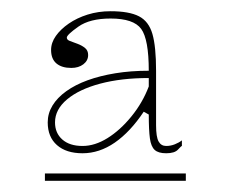

<svg xmlns="http://www.w3.org/2000/svg" viewBox="-20 -743 411 342"><path d="M127 -470Q98 -470 81.5 -484.5Q65 -499 65 -525Q65 -541 73.5 -555Q82 -569 98 -580.5Q114 -592 136 -600Q158 -608 185.5 -612.5Q213 -617 245 -617Q245 -673 231.5 -691.5Q218 -710 177 -710Q140 -710 119.5 -695.5Q99 -681 99 -676Q99 -672 104.5 -670Q110 -668 118 -665Q126 -662 131.5 -657.5Q137 -653 137 -645Q137 -635 128.5 -628.5Q120 -622 107 -622Q90 -622 80.5 -630Q71 -638 71 -654Q71 -667 79.5 -679Q88 -691 102.5 -701Q117 -711 136 -717Q155 -723 177 -723Q210 -723 227.5 -714Q245 -705 251.5 -682.5Q258 -660 258 -617V-520Q258 -499 262.5 -491Q267 -483 276 -483Q284 -483 291.5 -486Q299 -489 304 -493V-483Q303 -483 297 -476.5Q291 -470 276 -470Q262 -470 255.5 -476Q249 -482 247 -496.5Q245 -511 245 -539L236 -544Q212 -508 184.5 -489Q157 -470 127 -470ZM60 -421V-434H311V-421ZM127 -483Q149 -483 171.5 -497Q194 -511 214 -535.5Q234 -560 245 -589V-604Q196 -604 158.5 -594Q121 -584 99.5 -566Q78 -548 78 -525Q78 -506 91 -494.5Q104 -483 127 -483Z"/></svg>

Font: Kalnia Thin Thin
Style: Regular
Weight: 250
Version: Version 1.105